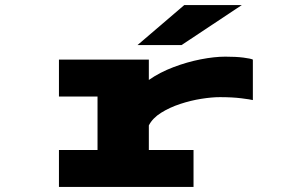

<svg xmlns="http://www.w3.org/2000/svg" viewBox="-20 -734 1140 754"><path d="M211.5 0V-145H363V-355H211.5V-500H564.5V-420Q607.5 -450 661 -470.2Q714.5 -490.5 768.2 -501Q822 -511.5 865 -511.5Q907 -511.5 936 -507.8Q965 -504 973 -500V-341Q963.5 -343.5 928 -348Q892.5 -352.5 843.5 -352.5Q812 -352.5 770.8 -346Q729.5 -339.5 687.8 -325.8Q646 -312 612.8 -291.2Q579.5 -270.5 564.5 -241.5V-145H740V0ZM693 -557H520L703.5 -714H929.5Z"/></svg>

Font: Trispace Expanded ExtraBold
Style: Regular
Weight: 800
Width: 7
Designer: Tyler Finck
Foundry: Etcetera Type Company
Version: Version 1.210; ttfautohint (v1.8.3)